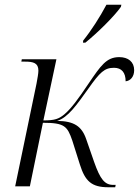

<svg xmlns="http://www.w3.org/2000/svg" viewBox="-20 -786 586 810"><path d="M331 -615 330 -606H340C391 -647 462 -717 490 -757L492 -766H429C402 -715 365 -657 331 -615ZM437 4H466L468 -6H458C422 -6 403 -29 377 -103L344 -198C325 -254 292 -275 221 -276C267 -290 304 -344 352 -411C402 -482 421 -500 461 -500C493 -500 510 -480 510 -443C530 -445 546 -462 546 -490C546 -525 521 -545 483 -545C429 -545 405 -509 354 -434C309 -367 281 -329 252 -304C228 -284 211 -278 163 -278L218 -536H72L70 -526H86C121 -526 142 -520 142 -488C142 -476 138 -455 134 -433L44 0H106L161 -268C252 -268 264 -254 285 -193L317 -92C339 -22 366 4 437 4Z"/></svg>

Font: Noto Serif Display SemiCondensed Light
Style: Italic
Weight: 300
Width: 4
Italic angle: -12°
Designer: Monotype Design Team
Foundry: Monotype Imaging Inc.
Version: Version 2.009